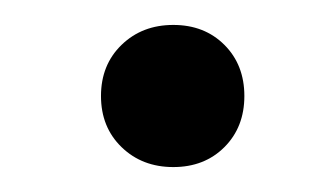

<svg xmlns="http://www.w3.org/2000/svg" viewBox="-20 -419 248 154"><path d="M119 -285Q94 -285 77.5 -301Q61 -317 61 -342Q61 -367 77.5 -383Q94 -399 119 -399Q144 -399 160 -383Q176 -367 176 -342Q176 -317 160 -301Q144 -285 119 -285Z"/></svg>

Font: DM Sans 10pt
Style: Italic
Weight: 400
Italic angle: -10°
Version: Version 4.004;gftools[0.9.30]